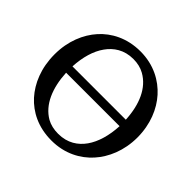

<svg xmlns="http://www.w3.org/2000/svg" viewBox="-170 -871 1069 1069"><g transform="rotate(45 365.0 -336.0)"><path d="M155 -310H576C572 -233 553 -166 519 -118C487 -73 438 -38 364 -38C330 -38 300 -45 275 -59C199 -103 161 -195 155 -309ZM576 -360H155C159 -436 178 -502 212 -549C244 -594 293 -629 366 -629C399 -629 428 -622 453 -608C530 -565 569 -475 575 -360ZM691 -334C691 -440 654 -525 602 -583C550 -641 470 -687 364 -687C258 -687 178 -643 126 -585C74 -527 37 -442 37 -337C37 -229 74 -144 127 -85C180 -27 258 15 364 15C469 15 549 -30 601 -88C653 -146 691 -231 691 -336Z"/></g></svg>

Font: Veleka
Style: Regular
Weight: 400
Designer: Stefan Peev, Context Ltd, 2016; SIL International, 1997-2014.
Foundry: Stefan Peev, Context Ltd, 2016
Version: Version 1.000